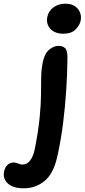

<svg xmlns="http://www.w3.org/2000/svg" viewBox="-144 -762 459 1042"><path d="M-16 260Q-56 260 -81 247.5Q-106 235 -116.5 214.5Q-127 194 -122 170Q-117 145 -103 132.5Q-89 120 -71 120Q-63 120 -57.5 121.5Q-52 123 -46.5 125Q-41 127 -35 129Q-29 131 -21 131Q3 131 20 108.5Q37 86 45 46Q64 -51 71 -122Q78 -193 78.5 -245.5Q79 -298 79.5 -341Q80 -384 88 -424Q98 -472 123 -492.5Q148 -513 173 -513Q198 -513 210.5 -499.5Q223 -486 222 -443Q221 -353 215 -266Q209 -179 198.5 -95Q188 -11 171 69Q151 174 101.5 217Q52 260 -16 260ZM200 -579Q154 -579 129.5 -605.5Q105 -632 113 -671Q120 -704 147.5 -723Q175 -742 210 -742Q243 -742 263 -728Q283 -714 290.5 -693.5Q298 -673 294 -651Q289 -626 266.5 -602.5Q244 -579 200 -579Z"/></svg>

Font: Shantell Sans Light SemiBold
Style: Italic
Weight: 600
Italic angle: -11°
Version: Version 1.011;[c5ecc13dd]